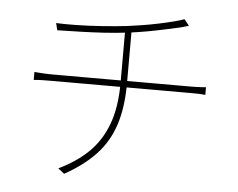

<svg xmlns="http://www.w3.org/2000/svg" viewBox="-53 -806 1106 894"><g transform="rotate(5 500.0 -359.0)"><path d="M180 -672Q217 -670 274.5 -671Q332 -672 395 -676.5Q458 -681 511 -687Q541 -691 579 -697Q617 -703 655 -711Q693 -719 724.5 -727Q756 -735 774 -742L797 -713Q790 -711 781 -708.5Q772 -706 762 -703Q735 -697 694 -688Q653 -679 606.5 -670.5Q560 -662 518 -657Q463 -650 404.5 -646.5Q346 -643 290 -641.5Q234 -640 188 -639ZM249 1Q331 -38 387.5 -93Q444 -148 473.5 -228Q503 -308 503 -421Q503 -421 503 -455.5Q503 -490 503 -546Q503 -602 503 -668L533 -675Q533 -654 533 -622Q533 -590 533 -555Q533 -520 533 -489.5Q533 -459 533 -440Q533 -421 533 -421Q533 -309 506.5 -227.5Q480 -146 424 -86Q368 -26 278 24ZM99 -436Q112 -435 136 -433.5Q160 -432 182 -432Q196 -432 235 -432Q274 -432 329.5 -432Q385 -432 448 -432Q511 -432 574 -432Q637 -432 691 -432Q745 -432 783 -432Q821 -432 833 -432Q844 -432 856 -432.5Q868 -433 879.5 -433.5Q891 -434 901 -435V-399Q888 -401 869.5 -401.5Q851 -402 834 -402Q822 -402 784 -402Q746 -402 691.5 -402Q637 -402 574.5 -402Q512 -402 449 -402Q386 -402 330.5 -402Q275 -402 236.5 -402Q198 -402 184 -402Q159 -402 137.5 -401.5Q116 -401 99 -399Z"/></g></svg>

Font: Noto Sans SC Thin Thin
Style: Regular
Weight: 250
Version: Version 2.004-H2;hotconv 1.0.118;makeotfexe 2.5.65603